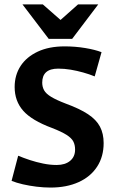

<svg xmlns="http://www.w3.org/2000/svg" viewBox="-20 -838 528 874"><path d="M209.9 15.8Q179.5 15.8 146.4 11.8Q113.3 7.7 83.7 0.9Q54.1 -6 32.7 -14.7L62.7 -129.1Q87.9 -118.7 116.4 -109.3Q145 -99.9 176.3 -93.5Q207.5 -87 238.3 -87Q276.5 -87 299.2 -105.8Q321.8 -124.5 321.8 -157.1Q321.8 -178.4 313.7 -194Q305.6 -209.7 282.9 -224.1Q260.1 -238.6 216.7 -255.5Q124.7 -289.6 85.7 -333.8Q46.7 -378 46.7 -441.9Q46.7 -496.1 73.7 -537.6Q100.7 -579 151.7 -602.9Q202.7 -626.9 274 -626.9Q322.5 -626.9 367.7 -619.4Q412.8 -611.9 442.2 -600.5L411.1 -490.2Q386.8 -500.2 358.8 -508Q330.7 -515.9 301.9 -520.8Q273 -525.6 245 -525.6Q172.2 -525.6 172.2 -461.9Q172.2 -442.3 180.9 -426.8Q189.5 -411.3 212.8 -397.2Q236.1 -383 278.3 -366.8Q342.8 -343.2 380.6 -318.2Q418.5 -293.1 435.1 -261.4Q451.8 -229.6 451.8 -186.9Q451.8 -124.8 422 -79.2Q392.2 -33.5 337.8 -8.9Q283.3 15.8 209.9 15.8ZM174.9 -818 255.6 -747.2 335.3 -818H427.2L308.4 -661H201.8L82.3 -818Z"/></svg>

Font: Ancizar Sans Thin
Style: Regular
Weight: 100
Designer: Cesar Puertas, Viviana Monsalve, Julian Moncada, Julian Prieto, Jose Castro, Mariel Hernandez, Felipe Aragon, Sara Alarc
Version: Version 8.100